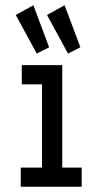

<svg xmlns="http://www.w3.org/2000/svg" viewBox="-20 -711 390 731"><path d="M59 0V-73H140V-390H63V-463H217V-73H291V0ZM120 -507 40 -654 107 -691 167 -531ZM239 -507 159 -654 226 -691 286 -531Z"/></svg>

Font: Inconsolata ExtraCondensed SemiBold
Style: Regular
Weight: 600
Width: 2
Monospace: yes
Designer: Raph Levien, Cyreal, Brenton Simpson
Foundry: Raph Levien, Cyreal, Google
Version: Version 3.001; ttfautohint (v1.8.2.53-6de2)